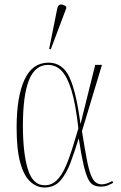

<svg xmlns="http://www.w3.org/2000/svg" viewBox="-20 -825 539 855"><path d="M178 10Q144 10 115.5 -15.5Q87 -41 70.5 -99.5Q54 -158 54 -257Q54 -394 89 -470Q124 -546 196 -546Q258 -546 288.5 -482.5Q319 -419 338 -275H339L404 -536H434L345 -241Q357 -165 366 -118Q375 -71 384.5 -46.5Q394 -22 406 -13Q418 -4 434 -4Q445 -4 457.5 -8.5Q470 -13 480 -19L484 -11Q472 -4 459 1Q446 6 430 6Q411 6 397 -0.5Q383 -7 372.5 -28Q362 -49 352 -91.5Q342 -134 331 -207H330Q313 -152 294.5 -102Q276 -52 249 -21Q222 10 178 10ZM179 0Q210 0 232 -21.5Q254 -43 270.5 -79.5Q287 -116 301 -161Q315 -206 329 -253Q317 -362 298 -423.5Q279 -485 253.5 -510.5Q228 -536 194 -536Q136 -536 109 -468Q82 -400 82 -266Q82 -143 104 -71.5Q126 0 179 0ZM206 -605 199 -608 235 -787Q239 -805 250.5 -805Q262 -805 275 -796V-788Z"/></svg>

Font: Noto Serif Display ExtraCondensed Thin
Style: Regular
Weight: 100
Width: 2
Designer: Monotype Design Team
Foundry: Monotype Imaging Inc.
Version: Version 2.009